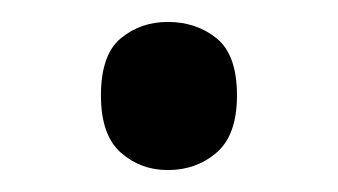

<svg xmlns="http://www.w3.org/2000/svg" viewBox="-20 -141 308 175"><path d="M72 -54Q72 -91 90 -106Q108 -121 133 -121Q159 -121 177.5 -106Q196 -91 196 -54Q196 -18 177.5 -2Q159 14 133 14Q108 14 90 -2Q72 -18 72 -54Z"/></svg>

Font: Noto Sans Tifinagh Ghat
Style: Regular
Weight: 400
Designer: JamraPatel
Foundry: JamraPatel LLC
Version: Version 2.006; ttfautohint (v1.8.4.7-5d5b)